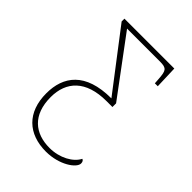

<svg xmlns="http://www.w3.org/2000/svg" viewBox="-209 -816 928 928"><g transform="rotate(45 254.5 -352.5)"><path d="M274 9C365 9 435 -40 435 -71C435 -82 430 -90 423 -91C403 -50 343 -16 274 -16C174 -16 104 -72 104 -194C104 -299 167 -371 309 -371H349V-396L131 -689H356C403 -689 407 -677 411 -626L413 -597H433L429 -714H88V-695L316 -397C138 -397 76 -307 76 -192C76 -62 153 9 274 9Z"/></g></svg>

Font: Noto Serif SemiCondensed Thin
Style: Regular
Weight: 100
Width: 4
Designer: Monotype Design Team
Foundry: Monotype Imaging Inc.
Version: Version 2.015